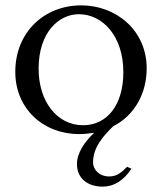

<svg xmlns="http://www.w3.org/2000/svg" viewBox="-20 -490 603 716"><path d="M470 139 454 132C432 154 416 168 387 168C350 168 327 142 327 116C327 60 364 18 402 -19C484 -61 527 -144 527 -235C527 -377 413 -470 283 -470C144 -470 37 -369 37 -222C37 -86 140 10 275 10C295 10 313 8 331 5C295 40 267 80 267 122C267 177 309 206 363 206C404 206 441 184 470 139ZM274 -437C363 -437 440 -355 440 -221C440 -98 379 -23 290 -23C193 -23 124 -111 124 -234C124 -369 199 -437 274 -437Z"/></svg>

Font: Linux Libertine O C
Style: Regular
Weight: 400
Designer: Philipp H. Poll
Foundry: Philipp H. Poll
Version: Version 4.0.3